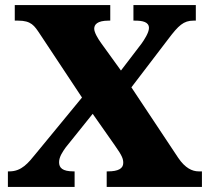

<svg xmlns="http://www.w3.org/2000/svg" viewBox="-20 -734 825 754"><path d="M11 0H273V-61H269C225 -61 212 -75 212 -97C212 -118 226 -138 238 -155L344 -287L431 -163C461 -121 464 -109 464 -94C464 -72 444 -61 404 -61H399V0H773V-61H760C735 -61 707 -74 680 -114L496 -391L641 -581C681 -634 701 -653 740 -653H749V-714H504V-653H509C540 -653 565 -648 565 -624C565 -606 546 -577 536 -563L455 -457L377 -565C364 -583 350 -607 350 -621C350 -637 361 -653 407 -653H413V-714H38V-653H51C103 -653 115 -633 137 -600L302 -351L121 -131C91 -94 65 -61 17 -61H11Z"/></svg>

Font: Noto Serif Lao Black
Style: Regular
Weight: 900
Designer: Monotype Design Team
Foundry: Monotype Imaging Inc.
Version: Version 2.003